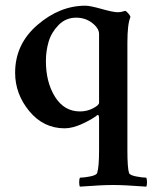

<svg xmlns="http://www.w3.org/2000/svg" viewBox="-20 -452 547 688"><path d="M252.9 -388.7Q215.8 -388.7 189.9 -362.3Q164.1 -335.9 154.3 -302.7Q144.5 -269.5 144.5 -233.4Q144.5 -157.2 177.2 -105Q210 -52.7 266.6 -52.7Q292 -52.7 313.5 -64Q335 -75.2 335 -84V-330.1Q335 -350.6 310.5 -369.6Q286.1 -388.7 252.9 -388.7ZM286.1 -431.6Q302.7 -431.6 344.2 -419.9Q385.7 -408.2 401.4 -408.2Q414.1 -408.2 428.7 -413.1Q432.6 -412.1 439.9 -403.8Q447.3 -395.5 447.3 -390.6Q436.5 -366.2 436.5 -298.8V85.9Q436.5 150.4 442.4 168Q445.3 175.8 467.8 180.2Q490.2 184.6 503.9 184.6Q506.8 189.5 506.8 201.2Q506.8 212.9 503.9 216.8Q425.8 210.9 384.8 210.9Q344.7 210.9 266.6 216.8Q263.7 212.9 263.7 201.2Q263.7 189.5 266.6 184.6Q281.2 184.6 303.2 180.2Q325.2 175.8 328.1 168Q335 147.5 335 85.9V-27.3Q335 -33.2 333.5 -37.6Q332 -42 328.1 -39.1Q311.5 -25.4 275.9 -8.8Q240.2 7.8 211.9 7.8Q135.7 7.8 85 -53.7Q34.2 -115.2 34.2 -191.4Q34.2 -293.9 114.3 -362.8Q194.3 -431.6 286.1 -431.6Z"/></svg>

Font: Crimson
Style: Semibold
Weight: 600
Version: Version 0.8